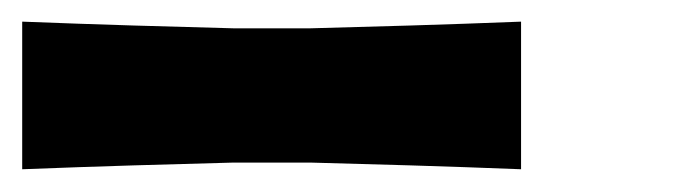

<svg xmlns="http://www.w3.org/2000/svg" viewBox="-30 16 606 173"><path d="M-10 168.5V35.5Q41.5 37.5 90.8 39Q140 40.5 180 41.5H250Q290 40.5 339.2 39Q388.5 37.5 439.5 35.5V168.5Q388.5 166.5 339.2 165Q290 163.5 250 162.5H180Q140 163.5 90.8 165Q41.5 166.5 -10 168.5Z"/></svg>

Font: Commissioner Flair
Style: Bold
Weight: 700
Designer: Kostas Bartsokas
Foundry: Kostas Bartsokas
Version: Version 1.000; ttfautohint (v1.8.3)